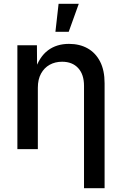

<svg xmlns="http://www.w3.org/2000/svg" viewBox="-20 -779 637 1003"><path d="M177.7 -320.3V0H70.8V-542.5H172.9L173.8 -409.7H161.6Q185.5 -482.4 230.7 -516.1Q275.9 -549.8 340.3 -549.8Q396 -549.8 437.7 -526.4Q479.5 -502.9 502.9 -457.3Q526.4 -411.6 526.4 -344.2V204.1H418.9V-330.6Q418.9 -390.1 388.4 -423.3Q357.9 -456.5 304.2 -456.5Q268.1 -456.5 239.5 -440.7Q210.9 -424.8 194.3 -394.5Q177.7 -364.3 177.7 -320.3ZM269.5 -612.8 286.1 -759.3H391.6L338.9 -612.8Z"/></svg>

Font: Inter 16pt Medium
Style: Regular
Weight: 500
Version: Version 4.001;git-66647c0bb